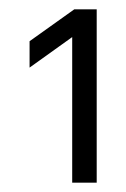

<svg xmlns="http://www.w3.org/2000/svg" viewBox="-20 -726 269 409"><path d="M186 -706.1V-336.9H133.8V-647L43 -582V-638.2L138.2 -706.1Z"/></svg>

Font: LT Superior
Style: Regular
Weight: 400
Designer: Daniel Lyons
Foundry: LyonsType
Version: Version 1.000